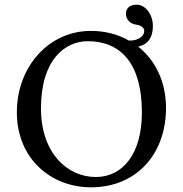

<svg xmlns="http://www.w3.org/2000/svg" viewBox="-20 -790 781 820"><path d="M689 -329C689 -442 643 -533 570 -591C614 -600 633 -633 633 -679C633 -727 602 -770 564 -770C534 -770 518 -755 518 -731C518 -711 531 -688 565 -684C579 -683 596 -672 596 -659C596 -625 552 -617 541 -617C537 -617 534 -617 530 -617C483 -644 428 -658 368 -658C189 -658 52 -506 52 -310C52 -113 197 10 369 10C560 10 689 -129 689 -329ZM355 -614C496 -614 586 -518 586 -310C586 -131 503 -34 389 -34C269 -34 155 -135 155 -327C155 -537 259 -614 355 -614Z"/></svg>

Font: Libertinus Sans
Style: Regular
Weight: 400
Designer: Philipp H. Poll, Khaled Hosny
Foundry: Caleb Maclennan
Version: Version 7.050;RELEASE